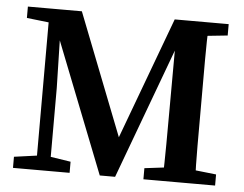

<svg xmlns="http://www.w3.org/2000/svg" viewBox="-47 -667 920 723"><g transform="rotate(5 413.5 -305.0)"><path d="M27 0V-42L128 -56H150L241 -42V0ZM30 -567V-610H157L158 -554H144ZM113 0V-610H158L165 -314V0ZM355 0 115 -610H234L430 -109H399L585 -610H639L413 0ZM520 0V-42L635 -56H664L791 -42V0ZM592 0Q594 -69 594.5 -139.5Q595 -210 595 -276L596 -610H715Q712 -540 712 -468.5Q712 -397 712 -325V-285Q712 -213 712 -141.5Q712 -70 715 0ZM653 -554V-610H789V-567L664 -554Z"/></g></svg>

Font: Lisu Bosa
Style: Bold
Weight: 700
Designer: David Morse, Annie Olsen, Victor Gaultney, Frank Grießhammer (Latin)
Foundry: SIL International
Version: Version 2.000